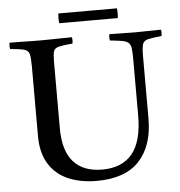

<svg xmlns="http://www.w3.org/2000/svg" viewBox="-57 -877 880 941"><g transform="rotate(-5 383.5 -406.0)"><path d="M14 -701Q34 -701 62.5 -700.5Q91 -700 119.5 -699.5Q148 -699 167 -699Q186 -699 214.5 -699.5Q243 -700 272 -700.5Q301 -701 321 -701Q324 -686 321 -670Q275 -666 254 -661Q233 -656 228 -641Q223 -626 223 -590V-263Q223 -151 271.5 -96.5Q320 -42 413 -42Q511 -42 561 -103Q611 -164 611 -292V-566Q611 -601 608.5 -620.5Q606 -640 595.5 -649Q585 -658 564 -661.5Q543 -665 505 -669Q502 -684 505 -700Q532 -700 570 -699Q608 -698 631 -698Q656 -698 693.5 -699Q731 -700 759 -700Q762 -685 759 -669Q713 -664 692 -659Q671 -654 665.5 -637Q660 -620 660 -579V-271Q660 -138 591 -63.5Q522 11 382 11Q302 11 241.5 -15Q181 -41 147 -95.5Q113 -150 113 -233V-577Q113 -619 108 -637Q103 -655 82 -660.5Q61 -666 14 -670Q11 -685 14 -701ZM265 -823H553Q556 -799 553 -775H265Q262 -799 265 -823Z"/></g></svg>

Font: Tiro Devanagari Hindi
Style: Regular
Weight: 400
Designer: Devanagari: John Hudson & Fiona Ross. Latin: John Hudson.
Foundry: Tiro Typeworks Ltd.
Version: Version 1.52